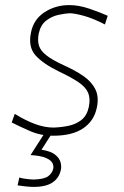

<svg xmlns="http://www.w3.org/2000/svg" viewBox="-20 -524 486 754"><path d="M189 9Q139.5 9 97.5 -9.5Q55.5 -28 26 -43L38 -77Q78.5 -51.5 117 -37.2Q155.5 -23 190 -23Q221 -24 250.2 -30.2Q279.5 -36.5 300.8 -53.8Q322 -71 329 -105Q335.5 -137.5 326 -159.8Q316.5 -182 288.5 -201Q260.5 -220 212 -243Q150 -273 119.8 -306.2Q89.5 -339.5 102 -398Q112.5 -448.5 155.2 -476.2Q198 -504 252 -504Q289.5 -504 331.2 -489.8Q373 -475.5 403 -462L392 -428Q345.5 -452 308.8 -462Q272 -472 253 -472Q234.5 -471 209 -465.5Q183.5 -460 161.5 -443.2Q139.5 -426.5 132 -392Q127 -365.5 132.8 -345.5Q138.5 -325.5 161.8 -307Q185 -288.5 232 -267Q274.5 -248 307 -225.8Q339.5 -203.5 354.5 -173.2Q369.5 -143 360 -100Q349 -48.5 306.2 -19.8Q263.5 9 189 9ZM112 210Q99.5 210 80.2 208Q61 206 49 204L56 173Q63 176 82.2 178.5Q101.5 181 112 181Q152.5 180 168.5 168.5Q184.5 157 189 139Q191.5 128.5 186.2 117Q181 105.5 161 96.5Q141 87.5 100 85L162 -12H187L184 0L143 64Q179 69.5 196.2 83.2Q213.5 97 217.8 113.2Q222 129.5 219 143Q212.5 174.5 186.8 192.2Q161 210 112 210Z"/></svg>

Font: Commissioner Flair Thin
Style: Italic
Weight: 100
Italic angle: -12°
Designer: Kostas Bartsokas
Foundry: Kostas Bartsokas
Version: Version 1.000; ttfautohint (v1.8.3)